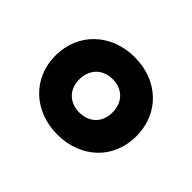

<svg xmlns="http://www.w3.org/2000/svg" viewBox="-81 -836 524 524"><g transform="rotate(45 181.0 -574.5)"><path d="M181 -425C270 -425 337 -485 337 -574C337 -664 270 -724 181 -724C93 -724 25 -663 25 -574C25 -486 92 -425 181 -425ZM181 -510C145 -510 117 -533 117 -574C117 -614 144 -639 181 -639C218 -639 245 -615 245 -574C245 -533 217 -510 181 -510Z"/></g></svg>

Font: Noto Sans Gujarati UI ExtraCondensed ExtraBold
Style: Regular
Weight: 800
Width: 2
Designer: Jelle Bosma - Monotype Design Team, Universal Thirst
Foundry: Monotype Imaging Inc.
Version: Version 2.106